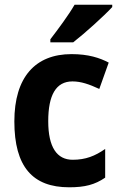

<svg xmlns="http://www.w3.org/2000/svg" viewBox="-20 -879 511 816"><path d="M457 -849V-859H297C271 -814 227 -755 194 -712V-699H291C340 -737 423 -812 457 -849ZM274 -83C341 -83 383 -94 427 -124V-246C384 -216 344 -200 289 -200C222 -200 185 -253 185 -364C185 -475 218 -533 288 -533C324 -533 359 -521 402 -501L442 -613C404 -633 356 -649 284 -649C130 -649 41 -551 41 -363C41 -170 119 -83 274 -83Z"/></svg>

Font: Noto Sans Kannada UI SemiCondensed
Style: Bold
Weight: 700
Width: 4
Designer: Jelle Bosma - Monotype Design Team
Foundry: Monotype Imaging Inc.
Version: Version 2.005